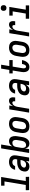

<svg xmlns="http://www.w3.org/2000/svg" viewBox="2104 -2888 793 5040"><g transform="rotate(-90 2500.0 -368.5)"><path d="M378 0H28L27 -88H164L257 -647H146L145 -735H373L266 -88H377Z M657 8Q636 8 616 4.5Q596 1 577.5 -7.5Q559 -16 545.5 -30.5Q532 -45 525 -63.5Q518 -82 517 -102.5Q516 -123 520 -145Q524 -171 535 -196.5Q546 -222 565 -242.5Q584 -263 609 -277Q634 -291 660 -299Q686 -307 712.5 -310Q739 -313 765 -313H835L840 -347Q841 -352 841.5 -358Q842 -364 842 -369Q842 -385 836.5 -399Q831 -413 819.5 -422.5Q808 -432 793.5 -436Q779 -440 763 -440Q747 -440 730.5 -436.5Q714 -433 699.5 -423.5Q685 -414 675 -399.5Q665 -385 663 -369V-368H563V-369Q567 -392 576.5 -414Q586 -436 601 -455.5Q616 -475 636.5 -489.5Q657 -504 679 -512.5Q701 -521 724 -524.5Q747 -528 770 -528Q796 -528 822 -523.5Q848 -519 870 -507.5Q892 -496 909 -477.5Q926 -459 934 -435.5Q942 -412 942.5 -385.5Q943 -359 939 -332L884 0H783L797 -89Q787 -69 772.5 -50.5Q758 -32 740 -18.5Q722 -5 700 1.5Q678 8 657 8ZM700 -80Q722 -80 744 -90Q766 -100 781 -118Q796 -136 804.5 -158Q813 -180 816 -202L820 -225H765Q750 -225 735.5 -224Q721 -223 706 -219.5Q691 -216 677 -209.5Q663 -203 651 -193Q639 -183 631 -169.5Q623 -156 620 -142Q618 -126 624 -112.5Q630 -99 642.5 -92Q655 -85 670 -82.5Q685 -80 700 -80Z M1252 8Q1227 8 1203.5 0.5Q1180 -7 1163 -23Q1146 -39 1136 -61Q1126 -83 1122 -107L1105 0H1004L1125 -735H1226L1178 -441Q1189 -460 1203 -477Q1217 -494 1235 -505.5Q1253 -517 1273.5 -522.5Q1294 -528 1314 -528Q1341 -528 1365 -519.5Q1389 -511 1406.5 -493.5Q1424 -476 1433 -452.5Q1442 -429 1445.5 -403.5Q1449 -378 1447.5 -351.5Q1446 -325 1441 -299L1421 -179Q1418 -157 1411.5 -135Q1405 -113 1395 -92Q1385 -71 1371 -52Q1357 -33 1338.5 -19Q1320 -5 1297 1.5Q1274 8 1252 8ZM1210 -80Q1231 -80 1252 -88.5Q1273 -97 1288 -114Q1303 -131 1311 -151.5Q1319 -172 1323 -193L1343 -313Q1345 -328 1346 -342.5Q1347 -357 1344.5 -371Q1342 -385 1337.5 -398Q1333 -411 1323 -421Q1313 -431 1300 -435.5Q1287 -440 1272 -440Q1252 -440 1232 -433.5Q1212 -427 1196.5 -412Q1181 -397 1172.5 -378Q1164 -359 1161 -339L1141 -219Q1138 -204 1137 -188Q1136 -172 1137.5 -157Q1139 -142 1144 -128Q1149 -114 1157.5 -102.5Q1166 -91 1180 -85.5Q1194 -80 1210 -80Z M1705 8Q1675 8 1647 2Q1619 -4 1596 -18.5Q1573 -33 1557.5 -56Q1542 -79 1534.5 -106Q1527 -133 1527 -162.5Q1527 -192 1532 -221L1552 -341Q1556 -366 1565 -391Q1574 -416 1588.5 -438.5Q1603 -461 1623.5 -479Q1644 -497 1668.5 -508Q1693 -519 1718 -523.5Q1743 -528 1768 -528Q1798 -528 1826 -522Q1854 -516 1877 -501.5Q1900 -487 1916 -464Q1932 -441 1939.5 -414Q1947 -387 1946.5 -357.5Q1946 -328 1941 -299L1921 -179Q1917 -154 1908.5 -129Q1900 -104 1885 -81.5Q1870 -59 1850 -41Q1830 -23 1805.5 -12Q1781 -1 1755.5 3.5Q1730 8 1705 8ZM1705 -80Q1727 -80 1748.5 -88Q1770 -96 1786 -112.5Q1802 -129 1810.5 -150.5Q1819 -172 1823 -193L1843 -313Q1845 -328 1845.5 -343Q1846 -358 1844 -372Q1842 -386 1836.5 -399Q1831 -412 1821 -421.5Q1811 -431 1797.5 -435.5Q1784 -440 1769 -440Q1747 -440 1725.5 -432Q1704 -424 1687.5 -407.5Q1671 -391 1662.5 -369.5Q1654 -348 1651 -327L1631 -207Q1628 -192 1628 -177Q1628 -162 1630 -148Q1632 -134 1637.5 -121Q1643 -108 1652.5 -98.5Q1662 -89 1676 -84.5Q1690 -80 1705 -80Z M2063 0 2149 -520H2250L2233 -420Q2244 -441 2257.5 -461Q2271 -481 2289.5 -496.5Q2308 -512 2330.5 -520Q2353 -528 2376 -528Q2394 -528 2411 -522.5Q2428 -517 2439.5 -504Q2451 -491 2457.5 -474.5Q2464 -458 2465.5 -440Q2467 -422 2465 -403.5Q2463 -385 2460 -366H2359Q2361 -378 2361.5 -390.5Q2362 -403 2359 -414Q2356 -425 2347.5 -432.5Q2339 -440 2327 -440Q2311 -440 2295 -434Q2279 -428 2266.5 -416Q2254 -404 2245 -389.5Q2236 -375 2230 -359.5Q2224 -344 2220 -328.5Q2216 -313 2213 -297L2164 0Z M2657 8Q2636 8 2616 4.5Q2596 1 2577.5 -7.5Q2559 -16 2545.5 -30.5Q2532 -45 2525 -63.5Q2518 -82 2517 -102.5Q2516 -123 2520 -145Q2524 -171 2535 -196.5Q2546 -222 2565 -242.5Q2584 -263 2609 -277Q2634 -291 2660 -299Q2686 -307 2712.5 -310Q2739 -313 2765 -313H2835L2840 -347Q2841 -352 2841.5 -358Q2842 -364 2842 -369Q2842 -385 2836.5 -399Q2831 -413 2819.5 -422.5Q2808 -432 2793.5 -436Q2779 -440 2763 -440Q2747 -440 2730.5 -436.5Q2714 -433 2699.5 -423.5Q2685 -414 2675 -399.5Q2665 -385 2663 -369V-368H2563V-369Q2567 -392 2576.5 -414Q2586 -436 2601 -455.5Q2616 -475 2636.5 -489.5Q2657 -504 2679 -512.5Q2701 -521 2724 -524.5Q2747 -528 2770 -528Q2796 -528 2822 -523.5Q2848 -519 2870 -507.5Q2892 -496 2909 -477.5Q2926 -459 2934 -435.5Q2942 -412 2942.5 -385.5Q2943 -359 2939 -332L2884 0H2783L2797 -89Q2787 -69 2772.5 -50.5Q2758 -32 2740 -18.5Q2722 -5 2700 1.5Q2678 8 2657 8ZM2700 -80Q2722 -80 2744 -90Q2766 -100 2781 -118Q2796 -136 2804.5 -158Q2813 -180 2816 -202L2820 -225H2765Q2750 -225 2735.5 -224Q2721 -223 2706 -219.5Q2691 -216 2677 -209.5Q2663 -203 2651 -193Q2639 -183 2631 -169.5Q2623 -156 2620 -142Q2618 -126 2624 -112.5Q2630 -99 2642.5 -92Q2655 -85 2670 -82.5Q2685 -80 2700 -80Z M3262 8Q3237 8 3213.5 1.5Q3190 -5 3172.5 -20.5Q3155 -36 3144.5 -57Q3134 -78 3129.5 -102Q3125 -126 3126 -151Q3127 -176 3131 -202L3169 -432H3092L3093 -520H3184L3219 -735H3321L3286 -520H3443L3442 -432H3271L3231 -187Q3229 -176 3227.5 -165Q3226 -154 3226 -142.5Q3226 -131 3228.5 -120.5Q3231 -110 3236 -100.5Q3241 -91 3250 -85.5Q3259 -80 3270 -80Q3281 -80 3291 -86Q3301 -92 3308.5 -101Q3316 -110 3320.5 -120Q3325 -130 3329 -140.5Q3333 -151 3335.5 -162Q3338 -173 3340 -183L3341 -187H3442L3441 -181Q3437 -158 3430 -136Q3423 -114 3411.5 -92.5Q3400 -71 3385 -52Q3370 -33 3350.5 -19Q3331 -5 3308 1.5Q3285 8 3262 8Z M3705 8Q3675 8 3647 2Q3619 -4 3596 -18.5Q3573 -33 3557.5 -56Q3542 -79 3534.5 -106Q3527 -133 3527 -162.5Q3527 -192 3532 -221L3552 -341Q3556 -366 3565 -391Q3574 -416 3588.5 -438.5Q3603 -461 3623.5 -479Q3644 -497 3668.5 -508Q3693 -519 3718 -523.5Q3743 -528 3768 -528Q3798 -528 3826 -522Q3854 -516 3877 -501.5Q3900 -487 3916 -464Q3932 -441 3939.5 -414Q3947 -387 3946.5 -357.5Q3946 -328 3941 -299L3921 -179Q3917 -154 3908.5 -129Q3900 -104 3885 -81.5Q3870 -59 3850 -41Q3830 -23 3805.5 -12Q3781 -1 3755.5 3.5Q3730 8 3705 8ZM3705 -80Q3727 -80 3748.5 -88Q3770 -96 3786 -112.5Q3802 -129 3810.5 -150.5Q3819 -172 3823 -193L3843 -313Q3845 -328 3845.5 -343Q3846 -358 3844 -372Q3842 -386 3836.5 -399Q3831 -412 3821 -421.5Q3811 -431 3797.5 -435.5Q3784 -440 3769 -440Q3747 -440 3725.5 -432Q3704 -424 3687.5 -407.5Q3671 -391 3662.5 -369.5Q3654 -348 3651 -327L3631 -207Q3628 -192 3628 -177Q3628 -162 3630 -148Q3632 -134 3637.5 -121Q3643 -108 3652.5 -98.5Q3662 -89 3676 -84.5Q3690 -80 3705 -80Z M4063 0 4149 -520H4250L4233 -420Q4244 -441 4257.5 -461Q4271 -481 4289.5 -496.5Q4308 -512 4330.5 -520Q4353 -528 4376 -528Q4394 -528 4411 -522.5Q4428 -517 4439.5 -504Q4451 -491 4457.5 -474.5Q4464 -458 4465.5 -440Q4467 -422 4465 -403.5Q4463 -385 4460 -366H4359Q4361 -378 4361.5 -390.5Q4362 -403 4359 -414Q4356 -425 4347.5 -432.5Q4339 -440 4327 -440Q4311 -440 4295 -434Q4279 -428 4266.5 -416Q4254 -404 4245 -389.5Q4236 -375 4230 -359.5Q4224 -344 4220 -328.5Q4216 -313 4213 -297L4164 0Z M4878 0H4528L4527 -88H4664L4721 -432H4610V-520H4838L4766 -88H4877ZM4809 -595Q4792 -595 4775 -601.5Q4758 -608 4748.5 -621.5Q4739 -635 4736 -652.5Q4733 -670 4736 -688Q4738 -701 4744.5 -712.5Q4751 -724 4761.5 -731.5Q4772 -739 4784.5 -742Q4797 -745 4810 -745Q4827 -745 4844 -738.5Q4861 -732 4870.5 -718.5Q4880 -705 4883.5 -687.5Q4887 -670 4884 -652Q4881 -639 4875 -627.5Q4869 -616 4858 -608.5Q4847 -601 4834.5 -598Q4822 -595 4809 -595Z"/></g></svg>

Font: Iosevka Semibold Oblique
Style: Regular
Weight: 600
Italic angle: -9°
Monospace: yes
Designer: Belleve Invis
Foundry: Belleve Invis
Version: Version 32.5.0; ttfautohint (v1.8.4)